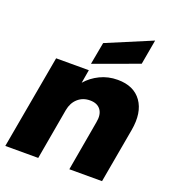

<svg xmlns="http://www.w3.org/2000/svg" viewBox="-149 -962 985 1080"><g transform="rotate(20 343.0 -422.5)"><path d="M324.2 -731.9 594.2 -845.2 567.9 -696.8 299.8 -599.1ZM388.2 0 440.9 -300.8Q450.2 -349.1 429.9 -376.5Q409.7 -403.8 366.2 -403.8Q323.2 -403.8 293.7 -377.4Q264.2 -351.1 255.9 -306.2L202.1 0H4.9L105 -561H300.8L287.1 -481Q319.8 -519 367.9 -542.5Q416 -565.9 473.1 -565.9Q569.8 -565.9 615.7 -501.5Q661.6 -437 642.1 -327.1L584 0Z"/></g></svg>

Font: Poppins ExtraBold
Style: Italic
Weight: 800
Italic angle: -10°
Designer: Ninad Kale (Devanagari), Jonny Pinhorn (Latin)
Foundry: Indian Type Foundry
Version: Version 3.200;PS 1.000;hotconv 16.6.54;makeotf.lib2.5.65590